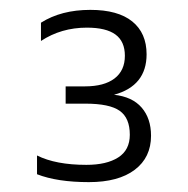

<svg xmlns="http://www.w3.org/2000/svg" viewBox="-20 -729 381 389"><path d="M55 -376V-414Q93 -395 155 -395Q196 -395 219.5 -410Q243 -425 243 -456Q243 -490 222.5 -504.5Q202 -519 153 -519H113V-554H152Q191 -554 212 -570Q233 -586 233 -616Q233 -645 214 -659Q195 -673 156 -673Q104 -673 63 -646V-683Q104 -709 163 -709Q219 -709 248 -685.5Q277 -662 277 -619Q277 -555 211 -537Q248 -533 267 -511Q286 -489 286 -454Q286 -410 253 -385Q220 -360 160 -360Q96 -360 55 -376Z"/></svg>

Font: Prompt ExtraLight
Style: Regular
Weight: 275
Designer: Katatrad Team
Foundry: CadsonDemak
Version: Version 1.000